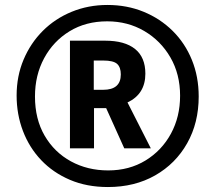

<svg xmlns="http://www.w3.org/2000/svg" viewBox="-20 -744 868 774"><path d="M415 10Q330 10 262 -19Q194 -48 146 -98.5Q98 -149 72.5 -216Q47 -283 47 -359Q47 -437 75 -503.5Q103 -570 152.5 -619.5Q202 -669 269 -696.5Q336 -724 413 -724Q492 -724 559 -696.5Q626 -669 676 -619.5Q726 -570 753.5 -502.5Q781 -435 781 -355Q781 -249 734.5 -166.5Q688 -84 605.5 -37Q523 10 415 10ZM416 -57Q501 -57 566.5 -97Q632 -137 669 -205Q706 -273 706 -358Q706 -445 667 -512.5Q628 -580 561.5 -619Q495 -658 412 -658Q326 -658 260.5 -618Q195 -578 158 -509.5Q121 -441 121 -355Q121 -264 160 -197Q199 -130 266 -93.5Q333 -57 416 -57ZM262 -146V-580H404Q483 -580 524.5 -546.5Q566 -513 566 -447Q566 -365 494 -331L588 -146H481L408 -308H359V-146ZM396 -382Q467 -382 467 -444Q467 -473 452 -486.5Q437 -500 396 -500H358V-382Z"/></svg>

Font: Noto Sans Tamil ExtraCondensed ExtraBold
Style: Regular
Weight: 800
Width: 2
Designer: Jelle Bosma - Monotype Design Team
Foundry: Monotype Imaging Inc.
Version: Version 2.004; ttfautohint (v1.8.4.7-5d5b)